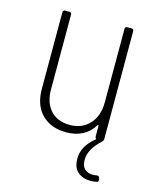

<svg xmlns="http://www.w3.org/2000/svg" viewBox="-105 -576 684 833"><g transform="rotate(15 237.0 -159.5)"><path d="M405 153Q412 153 414 161L416 168V171Q416 179 408 180Q394 183 380 183Q346 183 323.5 164Q301 145 301 103Q301 48 357 3Q359 1 356 -1Q353 -4 353 -10V-56Q353 -59 351.5 -59.5Q350 -60 348 -58Q329 -26 297.5 -9.5Q266 7 224 7Q156 7 115 -33.5Q74 -74 74 -148V-492Q74 -502 84 -502H103Q113 -502 113 -492V-157Q113 -96 144.5 -62Q176 -28 231 -28Q286 -28 319.5 -64.5Q353 -101 353 -162V-492Q353 -502 363 -502H382Q392 -502 392 -492V-7Q392 -1 386 5Q333 53 333 101Q333 129 347 142Q361 155 383 155Q390 155 402 153Z"/></g></svg>

Font: Barlow Semi Condensed ExLight
Style: Regular
Weight: 275
Width: 4
Designer: Jeremy Tribby
Foundry: Tribby Type
Version: Version 1.408